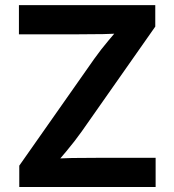

<svg xmlns="http://www.w3.org/2000/svg" viewBox="-20 -748 698 768"><path d="M57.1 0V-85.4L357.4 -513.2Q383.8 -550.3 415.3 -587.6Q446.8 -625 478.5 -662.1L489.7 -616.7Q441.4 -612.3 392.8 -611.6Q344.2 -610.8 296.4 -610.8H55.7V-727.5H601.1V-641.6L306.2 -221.2Q278.3 -182.1 245.6 -143.1Q212.9 -104 179.7 -65.4L168.5 -110.8Q218.8 -115.2 268.8 -116Q318.8 -116.7 368.7 -116.7H602.5V0Z"/></svg>

Font: Inter Cardless
Style: Bold
Weight: 700
Designer: Rasmus Andersson
Foundry: rsms
Version: Version 4.001;git-9221beed3